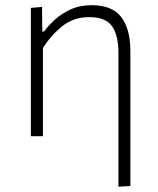

<svg xmlns="http://www.w3.org/2000/svg" viewBox="-20 -525 608 740"><path d="M436.5 194.5V-321Q436.5 -389 411.8 -424Q387 -459 324 -459Q263.5 -459 220.2 -424.2Q177 -389.5 145.5 -340.5V0H99V-494.5L142 -498.5L143 -403.5H150Q165 -425 190.5 -448.5Q216 -472 251.8 -488.5Q287.5 -505 333.5 -505Q412.5 -505 447.5 -459Q482.5 -413 482.5 -327.5V192Z"/></svg>

Font: Commissioner ExtraLight
Style: Regular
Weight: 200
Designer: Kostas Bartsokas
Foundry: Kostas Bartsokas
Version: Version 1.000; ttfautohint (v1.8.3)